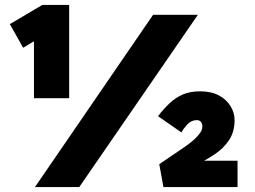

<svg xmlns="http://www.w3.org/2000/svg" viewBox="-20 -760 1037 780"><path d="M118 -361V-666L144 -608L74 -566L20 -662L152 -740H261V-361H190Q175 -361 157.5 -361Q140 -361 118 -361ZM122 0 602 -700H784L302 0ZM644 0 627 -93 733 -165Q753 -179 768.5 -193Q784 -207 793 -220Q802 -233 802 -245Q802 -258 796 -265Q790 -272 780 -272Q757 -272 741 -254.5Q725 -237 717 -222L622 -288Q645 -318 669.5 -341Q694 -364 723.5 -376.5Q753 -389 793 -389Q838 -389 869 -372.5Q900 -356 916.5 -329Q933 -302 933 -272Q933 -225 911 -191.5Q889 -158 854 -134.5Q819 -111 781 -92L737 -70V-107H945V0Z"/></svg>

Font: Lexend Mega Black
Style: Regular
Weight: 900
Version: Version 1.007